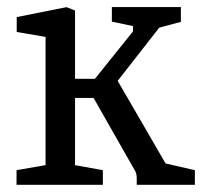

<svg xmlns="http://www.w3.org/2000/svg" viewBox="-20 -514 562 534"><path d="M26 0V-40.7L106.7 -54.7V-411.4L26.5 -425V-466.4L165.1 -494.1L188.7 -484.8V-294.9H244.1L349.9 -426.7V-441.4L291.1 -453.9V-494.3H483.1V-453.2L423 -437.2L307.3 -289.1L440.5 -59.4L522 -40.7V0H360.3V-18.2Q360.3 -33.3 353.5 -42.6L240.2 -241.7H188.7V-54.7L266.1 -40.7V0Z"/></svg>

Font: Faustina Light
Style: Regular
Weight: 300
Designer: Alfonso Garcia
Foundry: http://www.omnibus-type.com
Version: Version 1.200